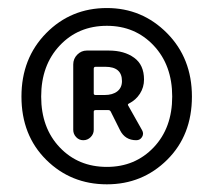

<svg xmlns="http://www.w3.org/2000/svg" viewBox="-20 -823 540 485"><path d="M250 -357.4Q159.2 -357.4 96.7 -419.4Q34.2 -481.4 34.2 -579.1Q34.2 -675.8 96.7 -739.3Q159.2 -802.7 250 -802.7Q338.9 -802.7 401.9 -739.3Q464.8 -675.8 464.8 -579.1Q464.8 -481.4 402.3 -419.4Q339.8 -357.4 250 -357.4ZM250 -401.4Q321.3 -401.4 368.2 -450.7Q415 -500 415 -579.1Q415 -658.2 368.2 -708Q321.3 -757.8 250 -757.8Q177.7 -757.8 130.9 -708Q84 -658.2 84 -579.1Q84 -500 130.9 -450.7Q177.7 -401.4 250 -401.4ZM165 -495.1V-660.2Q165 -674.8 175.3 -685.1Q185.5 -695.3 199.2 -695.3H254.9Q293.9 -695.3 318.8 -677.2Q343.8 -659.2 343.8 -622.1Q343.8 -602.5 333.5 -586.4Q323.2 -570.3 305.7 -561.5Q301.8 -559.6 303.7 -556.6L338.9 -494.1Q343.8 -485.4 338.9 -477.1Q334 -468.8 324.2 -468.8Q295.9 -468.8 283.2 -494.1L259.8 -541Q257.8 -544.9 253.9 -544.9H221.7Q216.8 -544.9 216.8 -541V-495.1Q216.8 -484.4 209 -476.6Q201.2 -468.8 190.4 -468.8Q179.7 -468.8 172.4 -476.6Q165 -484.4 165 -495.1ZM216.8 -586.9Q216.8 -583 221.7 -583H244.1Q264.6 -583 276.4 -592.3Q288.1 -601.6 288.1 -618.2Q288.1 -654.3 246.1 -654.3H221.7Q216.8 -654.3 216.8 -649.4Z"/></svg>

Font: Gen Jyuu Gothic L Monospace Medium
Style: Regular
Weight: 500
Designer: [Source Han Sans]
Ryoko NISHIZUKA  (kana & ideographs); Paul D. Hunt (Latin, Greek & Cyrillic); Wenlong ZHANG  (bopomofo
Version: Version 1.002.20150607